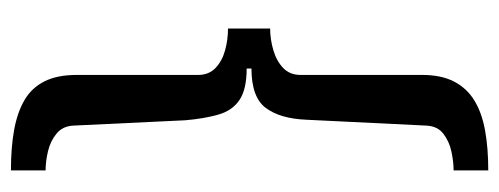

<svg xmlns="http://www.w3.org/2000/svg" viewBox="-308 -468 935 360"><g transform="rotate(-90 160.0 -287.5)"><path d="M21 -735Q64 -735 97 -729Q130 -723 153 -709.5Q176 -696 188 -672Q200 -648 200 -612V-384Q200 -364 213 -351.5Q226 -339 246 -333.5Q266 -328 287 -328V-249Q267 -249 246.5 -243Q226 -237 213 -224.5Q200 -212 200 -192V36Q200 72 187.5 96Q175 120 152 134Q129 148 96 154Q63 160 21 160V95Q37 95 56 91Q75 87 89.5 76Q104 65 105 44L116 -181Q118 -230 138 -257Q158 -284 212 -284V-293Q173 -293 153 -306.5Q133 -320 125.5 -346.5Q118 -373 115 -408L105 -618Q104 -638 90 -649.5Q76 -661 57 -665.5Q38 -670 21 -670Z"/></g></svg>

Font: Archivo Expanded Medium
Style: Regular
Weight: 500
Width: 7
Designer: Hector Gatti
Foundry: Omnibus-Type
Version: Version 2.001